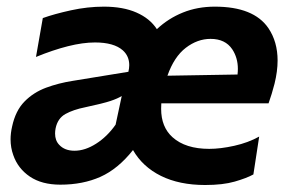

<svg xmlns="http://www.w3.org/2000/svg" viewBox="-20 -530 850 563"><path d="M157 11.5Q102.5 11.5 67.5 -12.2Q32.5 -36 19 -75Q11 -97 11 -121.5Q11 -139.5 15.5 -159Q25.5 -205.5 51.8 -232.2Q78 -259 115 -272.8Q152 -286.5 194 -293L356.5 -319.5Q359 -330 359 -339Q359 -365.5 340 -382.5Q314 -405.5 258.5 -405.5Q223 -405.5 179.2 -394.5Q135.5 -383.5 85.5 -363L105.5 -477Q139 -489 188 -499.8Q237 -510.5 284.5 -510.5Q341 -510.5 380.2 -493.2Q419.5 -476 440 -444.5Q473.5 -476 516.2 -493.2Q559 -510.5 610 -510.5Q724 -510.5 767 -447.5Q794 -407.5 794 -352.5Q794 -321 785 -284.5Q777 -253.5 767.5 -227H453Q452.5 -219 452.5 -211Q452.5 -157.5 486 -127.5Q524 -93.5 593.5 -93.5Q626.5 -93.5 667 -102.5Q707.5 -111.5 740 -129.5L723 -18.5Q703 -7.5 668.2 2.5Q633.5 12.5 581.5 12.5Q506 12.5 452 -14.2Q398 -41 370 -90Q326 -34.5 274.5 -11.5Q223 11.5 157 11.5ZM597.5 -416Q559 -416 524.8 -389.8Q490.5 -363.5 471 -308L676.5 -311.5Q677.5 -320 677.5 -328Q677.5 -360.5 661 -385.5Q640.5 -416 597.5 -416ZM198.5 -88Q229.5 -88 262 -108.8Q294.5 -129.5 319 -164.5L337 -248.5Q325 -241 304.2 -234Q283.5 -227 230 -215.5Q195 -208.5 172 -195.8Q149 -183 143 -153.5Q141.5 -145.5 141.5 -138.5Q141.5 -118 153.5 -105.5Q169.5 -88 198.5 -88Z"/></svg>

Font: Heraclito SemiBold
Style: Italic
Weight: 600
Italic angle: -12°
Designer: Kostas Bartsokas (font) & Cristiano Sobral (main changes)
Foundry: Kostas Bartsokas (font) & Cristiano Sobral (main changes)
Version: Version 1.00;July 8, 2020;FontCreator 13.0.0.2655 64-bit